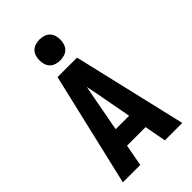

<svg xmlns="http://www.w3.org/2000/svg" viewBox="-285 -1073 1170 1170"><g transform="rotate(-45 300.0 -487.5)"><path d="M44 0 216 -735H384L556 0H406L380 -140H220L194 0ZM358 -260 315 -490Q311 -509 307.5 -528.5Q304 -548 300 -567Q296 -548 292.5 -528.5Q289 -509 285 -490L242 -260ZM300 -795Q282 -795 264 -800.5Q246 -806 233.5 -818.5Q221 -831 215.5 -849Q210 -867 210 -885Q210 -903 215.5 -921Q221 -939 233.5 -951.5Q246 -964 264 -969.5Q282 -975 300 -975Q318 -975 336 -969.5Q354 -964 366.5 -951.5Q379 -939 384.5 -921Q390 -903 390 -885Q390 -867 384.5 -849Q379 -831 366.5 -818.5Q354 -806 336 -800.5Q318 -795 300 -795Z"/></g></svg>

Font: Iosevka Heavy Extended
Style: Regular
Weight: 900
Width: 7
Monospace: yes
Designer: Belleve Invis
Foundry: Belleve Invis
Version: Version 32.5.0; ttfautohint (v1.8.4)